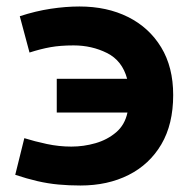

<svg xmlns="http://www.w3.org/2000/svg" viewBox="-20 -560 600 592"><path d="M228 12Q193 12 160.5 9Q128 6 95.5 -1.5Q63 -9 27 -21L55 -134Q87 -124 124.5 -116Q162 -108 200 -108Q238 -108 274.5 -118.5Q311 -129 338 -152Q365 -175 373 -213H155V-317H372Q357 -373 310 -396.5Q263 -420 207 -420Q166 -420 135.5 -414.5Q105 -409 71 -398L41 -510Q90 -526 136.5 -533Q183 -540 225 -540Q310 -540 375 -507.5Q440 -475 477 -414Q514 -353 514 -267Q514 -177 477.5 -115Q441 -53 376.5 -20.5Q312 12 228 12Z"/></svg>

Font: Ubuntu Sans Mono
Style: Regular
Weight: 400
Monospace: yes
Designer: Dalton Maag Ltd
Foundry: Dalton Maag Ltd
Version: Version 1.006